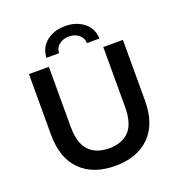

<svg xmlns="http://www.w3.org/2000/svg" viewBox="-158 -1034 1104 1177"><g transform="rotate(-20 394.5 -445.5)"><path d="M395 10Q251 10 169.5 -71Q88 -152 88 -305V-700H218V-310Q218 -202 264.5 -153Q311 -104 396 -104Q481 -104 527 -153Q573 -202 573 -310V-700H701V-305Q701 -152 619.5 -71Q538 10 395 10ZM223 -757Q226 -824 275 -862.5Q324 -901 396 -901Q468 -901 517 -862.5Q566 -824 569 -757H487Q486 -792 459.5 -812.5Q433 -833 396 -833Q359 -833 332.5 -812.5Q306 -792 305 -757Z"/></g></svg>

Font: Montserrat SemiBold
Style: Regular
Weight: 600
Designer: Julieta Ulanovsky
Foundry: Julieta Ulanovsky
Version: Version 9.000; ttfautohint (v1.8.4.7-5d5b)